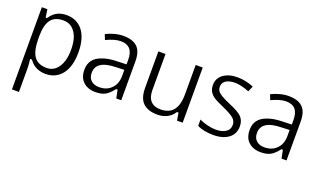

<svg xmlns="http://www.w3.org/2000/svg" viewBox="-79 -1003 2828 1702"><g transform="rotate(20 1334.5 -152.5)"><path d="M470.7 -62.5Q414.1 9.8 317.9 9.8Q270 9.8 230 -8.8Q217.3 -15.1 205.6 -23.4Q193.8 -31.7 183.6 -42.2Q173.3 -52.7 164.1 -65.9L162.1 -68.8H158.7H152.8H145L146 -60.5Q151.9 -14.2 151.9 27.3V240.2H85.9V-535.2H138.2L147.9 -466.8L148.9 -460.4H154.8H158.7H162.1L164.1 -463.4Q192.9 -506.8 230.5 -525.9Q268.6 -544.9 317.9 -544.9Q337.4 -544.9 355.2 -542Q373 -539.1 388.9 -533.4Q404.8 -527.8 419.4 -519Q434.6 -510.3 447.5 -498.8Q460.4 -487.3 471.7 -473.1Q527.8 -400.4 527.8 -268.1Q527.8 -135.3 470.7 -62.5ZM418 -432.1Q377.9 -490.7 306.6 -490.7Q225.6 -490.7 189 -440.9Q152.3 -392.1 151.9 -286.6V-268.1Q151.9 -148.9 189 -96.7Q207.5 -69.8 237.8 -56.6Q268.1 -43.5 308.6 -43.5Q377.9 -43.5 418 -105Q458.5 -164.6 458.5 -269Q458.5 -375 418 -432.1Z M1029.3 -0.5H982.4L967.8 -72.8L966.3 -78.6H960.4H956.5H953.1L950.7 -75.7Q911.6 -25.4 876.5 -7.8Q841.3 9.8 788.6 9.8Q715.3 9.8 672.4 -30.8Q650.9 -50.3 640.1 -78.9Q629.4 -107.4 629.4 -145Q629.4 -198.2 656.5 -234.4Q683.6 -270.5 739.7 -290Q792 -310.1 870.6 -312.5L957.5 -315.4L964.8 -315.9V-323.2V-357.4Q964.8 -425.3 936 -458.5Q906.7 -491.7 849.1 -491.7Q819.3 -491.7 785.4 -481.9Q751.5 -472.2 710.9 -453.1L691.4 -502Q728 -521 769 -531.7Q811 -543.9 853.5 -543.9Q941.4 -543.9 985.4 -502.4Q1029.3 -460.9 1029.3 -367.7ZM729 -67.4Q756.8 -42.5 803.2 -42.5Q838.9 -42.5 867.4 -53.2Q896 -64 917.5 -85.9Q940.4 -107.9 951.7 -138.4Q962.9 -168.9 962.9 -207.5V-255.9V-263.7L955.1 -263.2L877 -259.8Q859.4 -259.3 843.5 -257.6Q827.6 -255.9 813.5 -253.2Q799.3 -250.5 787.1 -247.1Q774.9 -243.7 764.6 -239Q754.4 -234.4 746.1 -228.5Q699.7 -199.7 699.7 -139.6Q699.7 -92.3 729 -67.4Z M1190.4 -520.5H1257.8V-180.7Q1257.8 -147 1265.6 -121.1Q1273.4 -95.2 1289.6 -78.1Q1320.8 -43.5 1382.3 -43.5Q1462.9 -43.5 1502 -91.8Q1542.5 -140.1 1542.5 -246.6V-520.5H1608.9V0H1555.7L1544.9 -65.4L1543.9 -71.8H1537.6H1533.2H1529.3L1526.9 -68.4Q1503.4 -30.8 1462.9 -10.7Q1423.8 9.8 1373 9.8Q1283.2 9.8 1236.8 -34.7Q1190.4 -78.6 1190.4 -177.7Z M2065.4 -229Q2096.7 -194.8 2096.7 -143.1Q2096.7 -69.8 2043.9 -30.8Q1990.2 9.8 1901.9 9.8Q1805.7 9.8 1748 -21V-80.1Q1782.7 -64 1821.8 -53.7Q1866.7 -42.5 1903.8 -42.5Q1961.4 -42.5 1995.6 -64.5Q2033.2 -87.4 2033.2 -134.3Q2033.2 -170.4 2003.4 -195.3Q1989.3 -207.5 1963.9 -221.2Q1940.4 -234.9 1905.3 -250.5Q1872.6 -265.1 1847.2 -277.3Q1820.8 -289.6 1805.7 -299.8Q1775.4 -320.3 1760.7 -346.2Q1746.6 -371.6 1746.6 -407.2Q1746.6 -470.7 1796.9 -507.3Q1848.1 -544.9 1930.2 -544.9Q2004.9 -544.9 2083 -513.2L2060.1 -460.4Q2021 -476.1 1985.8 -483.9Q1953.1 -491.7 1924.8 -491.7Q1911.6 -491.7 1900.4 -490.5Q1889.2 -489.3 1879.2 -486.8Q1869.1 -484.4 1859.4 -481Q1849.6 -477.1 1841.8 -472.2Q1825.7 -461.9 1817.4 -447.3Q1809.1 -432.6 1809.1 -414.1Q1809.1 -389.6 1821.3 -372.1Q1833.5 -355 1859.4 -340.3Q1881.8 -325.7 1943.8 -298.8Q1986.3 -281.2 2017.8 -263.7Q2049.3 -246.1 2065.4 -229Z M2588.4 -0.5H2541.5L2526.9 -72.8L2525.4 -78.6H2519.5H2515.6H2512.2L2509.8 -75.7Q2470.7 -25.4 2435.5 -7.8Q2400.4 9.8 2347.7 9.8Q2274.4 9.8 2231.4 -30.8Q2210 -50.3 2199.2 -78.9Q2188.5 -107.4 2188.5 -145Q2188.5 -198.2 2215.6 -234.4Q2242.7 -270.5 2298.8 -290Q2351.1 -310.1 2429.7 -312.5L2516.6 -315.4L2523.9 -315.9V-323.2V-357.4Q2523.9 -425.3 2495.1 -458.5Q2465.8 -491.7 2408.2 -491.7Q2378.4 -491.7 2344.5 -481.9Q2310.5 -472.2 2270 -453.1L2250.5 -502Q2287.1 -521 2328.1 -531.7Q2370.1 -543.9 2412.6 -543.9Q2500.5 -543.9 2544.4 -502.4Q2588.4 -460.9 2588.4 -367.7ZM2288.1 -67.4Q2315.9 -42.5 2362.3 -42.5Q2397.9 -42.5 2426.5 -53.2Q2455.1 -64 2476.6 -85.9Q2499.5 -107.9 2510.7 -138.4Q2522 -168.9 2522 -207.5V-255.9V-263.7L2514.2 -263.2L2436 -259.8Q2418.5 -259.3 2402.6 -257.6Q2386.7 -255.9 2372.6 -253.2Q2358.4 -250.5 2346.2 -247.1Q2334 -243.7 2323.7 -239Q2313.5 -234.4 2305.2 -228.5Q2258.8 -199.7 2258.8 -139.6Q2258.8 -92.3 2288.1 -67.4Z"/></g></svg>

Font: Sahel Light FD
Style: Light-FD
Weight: 300
Foundry: Saber Rastikerdar (saber.rastikerdar@gmail.com)
Version: Version 3.3.0